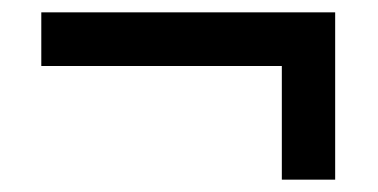

<svg xmlns="http://www.w3.org/2000/svg" viewBox="-20 -416 612 311"><path d="M522.9 -396V-125H436.5V-309.1H46.9V-396Z"/></svg>

Font: Open Sans SemiBold
Style: Regular
Weight: 600
Designer: Monotype Design Team
Foundry: Monotype Imaging Inc.
Version: Version 3.003; ttfautohint (v1.8.4)